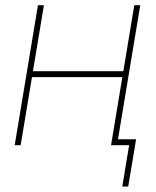

<svg xmlns="http://www.w3.org/2000/svg" viewBox="-20 -549 591 726"><path d="M457 -279.8 453.1 -257.3H92.8L96.7 -279.8ZM146 -529.3 58.1 0H35.6L123.5 -529.3ZM510.3 -529.3 422.4 0H399.9L487.8 -529.3ZM442.4 156.2 468.3 0H415.5L419.4 -22.5H494.6L464.8 156.2Z"/></svg>

Font: Inter 24pt Thin
Style: Italic
Weight: 250
Italic angle: -9.3988°
Version: Version 4.001;git-66647c0bb